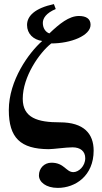

<svg xmlns="http://www.w3.org/2000/svg" viewBox="-20 -712 499 937"><path d="M243 -692C150 -672 112 -634 112 -590C112 -547 143 -518 186 -512C121 -455 23 -320 23 -175C23 -39 80 15 217 16C241 16 302 7 334 7C372 7 396 26 396 60C396 99 364 128 338 128C302 128 294 82 231 82C196 82 170 109 170 144C170 176 204 205 262 205C348 205 437 146 437 23C437 -59 390 -115 272 -115C165 -115 91 -136 91 -230C91 -338 172 -454 230 -500C326 -500 422 -538 422 -591C422 -620 401 -634 365 -634C317 -634 270 -596 221 -549C205 -554 189 -572 189 -600C189 -623 205 -648 252 -668Z"/></svg>

Font: XITS Math
Style: Bold
Weight: 700
Designer: MicroPress Inc., with final additions and corrections provided by Coen Hoffman, Elsevier (retired)
Version: Version 1.105